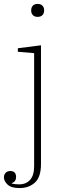

<svg xmlns="http://www.w3.org/2000/svg" viewBox="-50 -747 343 979"><path d="M50 212Q8 212 -11 194.5Q-30 177 -30 157Q-30 143 -21 134Q-12 125 2 125Q32 125 32 156Q32 179 10 187V189Q18 191 28 192Q38 193 48 193Q83 193 103.5 170Q124 147 124 101V-476L41 -483V-501L159 -516V89Q159 156 128 184Q97 212 50 212ZM142 -661Q126 -661 117.5 -670Q109 -679 109 -693V-695Q109 -709 117.5 -718Q126 -727 142 -727Q158 -727 166.5 -718Q175 -709 175 -695V-693Q175 -679 166.5 -670Q158 -661 142 -661Z"/></svg>

Font: IBM Plex Serif ExtLt
Style: Regular
Weight: 200
Designer: Mike Abbink, Paul van der Laan, Pieter van Rosmalen
Foundry: Bold Monday
Version: Version 3.001